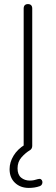

<svg xmlns="http://www.w3.org/2000/svg" viewBox="-20 -731 274 941"><path d="M121 190Q80 190 53.5 165Q27 140 27 98Q27 64 46.5 32Q66 0 102 -22L97 -8Q96 -10 96 -13Q96 -16 96 -17V-689Q96 -700 101.5 -705.5Q107 -711 117 -711Q127 -711 132.5 -705.5Q138 -700 138 -689V-16Q138 -9 135 -3.5Q132 2 127 5Q105 18 85.5 40Q66 62 66 94Q66 125 83.5 139.5Q101 154 126 154Q137 154 146.5 152Q156 150 165 147Q175 144 180.5 147.5Q186 151 187.5 158Q189 165 186 171.5Q183 178 176 181Q162 186 148.5 188Q135 190 121 190Z"/></svg>

Font: Nunito ExtraLight ExtraLight
Style: Regular
Weight: 250
Version: Version 3.602